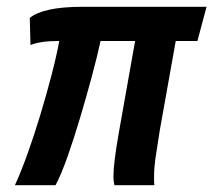

<svg xmlns="http://www.w3.org/2000/svg" viewBox="-20 -547 630 567"><path d="M24 0Q42 -39 61.5 -93.5Q81 -148 99 -207.5Q117 -267 132 -324.5Q147 -382 155 -426Q125 -426 105 -423Q85 -420 70 -414L68 -494Q87 -510 126 -518.5Q165 -527 226 -527H590L563 -426H499L452 -163Q445 -119 440 -85.5Q435 -52 435 -27Q435 -22 435 -14Q435 -6 436 0H318Q317 -4 316 -10.5Q315 -17 315 -25Q315 -46 319 -78Q323 -110 330 -150L379 -426H277Q267 -380 251 -320.5Q235 -261 216.5 -199Q198 -137 179.5 -84.5Q161 -32 144 0Z"/></svg>

Font: Archivo Condensed
Style: Bold Italic
Weight: 700
Width: 3
Italic angle: -10°
Designer: Hector Gatti
Foundry: Omnibus-Type
Version: Version 2.001